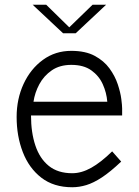

<svg xmlns="http://www.w3.org/2000/svg" viewBox="-20 -776 584 808"><path d="M284 12Q206 12 154 -28.2Q102 -68.5 76 -135.8Q50 -203 50 -284Q50 -359.5 79.2 -422.8Q108.5 -486 160.5 -524Q212.5 -562 280 -562Q339.5 -562 378.5 -541Q417.5 -520 440.8 -488Q464 -456 475.5 -421.5Q487 -387 490.5 -359.2Q494 -331.5 494 -320V-290H110.5Q110.5 -218.5 128.8 -163.8Q147 -109 185.2 -78Q223.5 -47 284 -47Q323 -47 363.8 -69.8Q404.5 -92.5 452 -139L490 -96Q444 -52.5 408.5 -29.2Q373 -6 343 3Q313 12 284 12ZM121 -348H431.5Q428.5 -386 412.5 -421.5Q396.5 -457 364.2 -480Q332 -503 280 -503Q231.5 -503 198 -480Q164.5 -457 145.5 -421.5Q126.5 -386 121 -348ZM117.5 -756H174.5L271.5 -661L369.5 -756H426.5L298.5 -636H245.5Z"/></svg>

Font: Junction Light
Style: Regular
Weight: 300
Designer: Caroline Hadilaksono
Foundry: Caroline Hadilaksono, Tyler Finck, The League of Moveable Type
Version: Version 2.000; ttfautohint (v1.8.3)